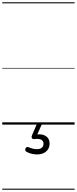

<svg xmlns="http://www.w3.org/2000/svg" viewBox="-20 -1111 685 1712"><path d="M309 266Q293 266 266 261Q239 256 214 241Q206 235 205 227.5Q204 220 208 211Q213 203 219.5 200.5Q226 198 235 202Q250 208 268.5 213.5Q287 219 307 219Q337 219 352.5 206.5Q368 194 368 170Q368 147 349 135.5Q330 124 288 129Q280 130 275 128.5Q270 127 266 122Q261 115 261.5 109Q262 103 266 94L308 -4H353L304 108L287 94Q324 83 354.5 89Q385 95 403.5 115Q422 135 422 170Q422 199 408 220.5Q394 242 369 254Q344 266 309 266ZM0 571H645V581H0ZM0 -20H645V0H0ZM0 -505H645V-500H0ZM0 -1091H645V-1081H0Z"/></svg>

Font: Playwrite PT Guides
Style: Regular
Weight: 400
Designer: Veronika Burian, José Scaglione
Foundry: TypeTogether
Version: Version 1.003